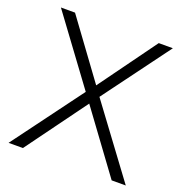

<svg xmlns="http://www.w3.org/2000/svg" viewBox="-127 -819 894 933"><g transform="rotate(20 320.0 -352.5)"><path d="M17 0 292 -371V-351L31 -705H104L331 -395H312L537 -705H610L348 -351V-371L623 0H550L307 -331H333L91 0Z"/></g></svg>

Font: Nunito Sans 12pt ExtraLight 12pt Light
Style: Regular
Weight: 300
Version: Version 3.101;gftools[0.9.27]